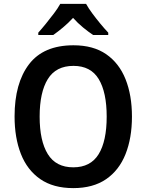

<svg xmlns="http://www.w3.org/2000/svg" viewBox="-20 -958 753 988"><path d="M659 -358Q659 -248 626 -165Q593 -82 526 -36Q459 10 357 10Q254 10 187 -36.5Q120 -83 87.5 -166Q55 -249 55 -359Q55 -530 129.5 -627.5Q204 -725 358 -725Q460 -725 526.5 -679Q593 -633 626 -550.5Q659 -468 659 -358ZM184 -358Q184 -233 226 -165Q268 -97 357 -97Q446 -97 487.5 -164.5Q529 -232 529 -358Q529 -483 488 -551Q447 -619 358 -619Q268 -619 226 -551Q184 -483 184 -358ZM423 -938Q435 -916 455 -889Q475 -862 496.5 -836Q518 -810 537 -790V-778H459Q435 -794 407.5 -816.5Q380 -839 356 -866Q331 -839 304 -816.5Q277 -794 254 -778H177V-790Q195 -810 216.5 -836.5Q238 -863 258 -889.5Q278 -916 290 -938Z"/></svg>

Font: Noto Sans Telugu SemiCondensed SemiBold
Style: Regular
Weight: 600
Width: 4
Designer: Jelle Bosma - Monotype Design Team
Foundry: Monotype Imaging Inc.
Version: Version 2.005; ttfautohint (v1.8.4.7-5d5b)